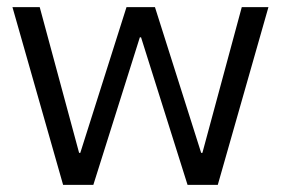

<svg xmlns="http://www.w3.org/2000/svg" viewBox="-20 -520 790 540"><path d="M157.5 0 15 -500H91.7L202.5 -90H205.8L335.8 -500H415.8L545.8 -90H549.2L660 -500H735L592.5 0H507.5L376.7 -415H373.3L242.5 0Z"/></svg>

Font: Funnel Sans Light
Style: Regular
Weight: 300
Designer: NORD ID, Kristian Moeller
Foundry: Dicotype
Version: Version 1.000